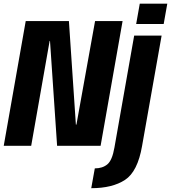

<svg xmlns="http://www.w3.org/2000/svg" viewBox="-46 -789 925 1039"><path d="M-25.8 0H122.8L222.6 -567.4H224.6L263 0H498.4L617.4 -675H468.5L367.6 -114.7H364.6L326.9 -675H93.2ZM447.8 229.4Q562.2 229.4 630.6 184.4Q699 139.5 722.9 0.5L828.6 -596.5H680.1L573.3 9.2Q561.3 78.5 535 100.3Q508.7 122.2 467 122.2ZM710.4 -769.3 690.9 -659.3H839.8L859.3 -769.3Z"/></svg>

Font: Anybody Thin Condensed
Style: Italic
Weight: 100
Width: 3
Italic angle: -10°
Version: Version 1.113;gftools[0.9.25]